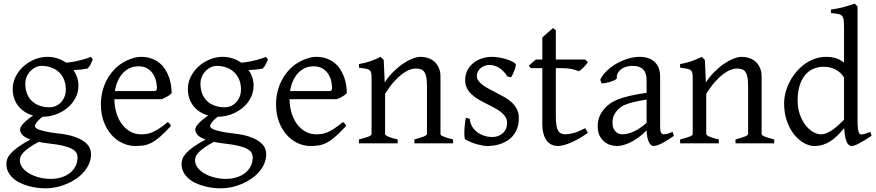

<svg xmlns="http://www.w3.org/2000/svg" viewBox="-20 -777 4752 1041"><path d="M336.9 -293Q336.9 -318.8 328.4 -342Q319.8 -365.2 303 -382.6Q286.1 -399.9 261 -409.9Q235.8 -419.9 203.1 -419.9Q190.9 -419.9 176 -413.6Q161.1 -407.2 147.9 -395Q134.8 -382.8 126 -364.3Q117.2 -345.7 117.2 -321.8Q117.2 -295.9 125.2 -272.7Q133.3 -249.5 149.7 -232.4Q166 -215.3 191.2 -205.3Q216.3 -195.3 251 -195.3Q265.1 -195.3 280.5 -201.4Q295.9 -207.5 308.3 -220Q320.8 -232.4 328.9 -250.5Q336.9 -268.6 336.9 -293ZM252.9 2Q234.4 0 218.8 -2.4Q203.1 -4.9 189.5 -7.8Q154.3 11.2 134 26.4Q113.8 41.5 103.5 53.5Q93.3 65.4 90.6 75.2Q87.9 85 87.9 92.8Q87.9 113.3 101.6 131.6Q115.2 149.9 138.2 163.3Q161.1 176.8 191.4 184.8Q221.7 192.9 254.9 192.9Q287.6 192.9 314.5 184.1Q341.3 175.3 360.4 159.9Q379.4 144.5 389.9 123.3Q400.4 102.1 400.4 76.7Q400.4 63 394 51.5Q387.7 40 371.1 30.8Q354.5 21.5 325.9 14.2Q297.4 6.8 252.9 2ZM405.3 -313Q405.3 -275.4 388.4 -244.4Q371.6 -213.4 344.2 -191.2Q316.9 -168.9 282.2 -156.5Q247.6 -144 211.9 -144H210Q186.5 -124.5 177.7 -111.6Q168.9 -98.6 168.9 -95.7Q168.9 -89.8 174.1 -84.2Q179.2 -78.6 193.1 -73.5Q207 -68.4 231.4 -63.2Q255.9 -58.1 293.9 -53.7Q347.2 -47.9 381.8 -36.1Q416.5 -24.4 437 -9Q457.5 6.3 465.6 23.9Q473.6 41.5 473.6 58.6Q473.6 85.4 463.4 109.6Q453.1 133.8 435.5 154.3Q418 174.8 394 191.4Q370.1 208 342.8 219.7Q315.4 231.4 286.1 237.8Q256.8 244.1 228 244.1Q205.1 244.1 180.7 241Q156.2 237.8 132.3 231Q108.4 224.1 87.2 213.6Q65.9 203.1 49.8 188.2Q33.7 173.3 24.2 154.5Q14.6 135.7 14.6 111.8Q14.6 99.1 19.3 85.2Q23.9 71.3 38.1 55.2Q52.2 39.1 77.6 20.5Q103 2 145 -20.5Q113.3 -31.7 101.1 -45.9Q88.9 -60.1 88.9 -74.7Q88.9 -78.6 91.3 -85.2Q93.8 -91.8 101.3 -101.3Q108.9 -110.8 122.8 -123Q136.7 -135.3 159.2 -150.9Q134.3 -157.7 114 -170.7Q93.8 -183.6 79.3 -201.9Q64.9 -220.2 56.9 -243.4Q48.8 -266.6 48.8 -293.9Q48.8 -329.6 64.9 -361.6Q81.1 -393.6 107.4 -417.2Q133.8 -440.9 167.5 -454.8Q201.2 -468.8 236.8 -468.8Q266.1 -468.8 291.7 -460.4Q317.4 -452.1 338.4 -437Q363.8 -439.5 384.3 -443.4Q404.8 -447.3 421.1 -451.7Q437.5 -456.1 450.2 -460.4Q462.9 -464.8 473.1 -468.8L482.9 -454.1Q477.1 -440.4 471.7 -429Q466.3 -417.5 455.1 -405.3Q436.5 -401.9 418.7 -399.9Q400.9 -397.9 378.4 -397Q391.1 -378.4 398.2 -357.4Q405.3 -336.4 405.3 -313Z M730 -417.5Q704.6 -417.5 683.3 -407.7Q662.1 -397.9 645.8 -380.1Q629.4 -362.3 618.4 -337.6Q607.4 -313 603 -283.2H812Q823.2 -283.2 826.9 -286.9Q830.6 -290.5 830.6 -300.8Q830.6 -314 826.9 -333.7Q823.2 -353.5 812.3 -372.3Q801.3 -391.1 781.5 -404.3Q761.7 -417.5 730 -417.5ZM910.6 -272Q901.9 -262.2 887.2 -253.9Q872.6 -245.6 856.9 -239.3H600.1Q600.6 -201.2 610.6 -166.7Q620.6 -132.3 639.4 -106.2Q658.2 -80.1 684.8 -64.5Q711.4 -48.8 744.6 -48.8Q759.8 -48.8 774.2 -50.8Q788.6 -52.7 805.2 -59.6Q821.8 -66.4 842 -79.6Q862.3 -92.8 889.6 -115.2Q896 -111.8 900.6 -105.5Q905.3 -99.1 907.7 -95.2Q875 -59.6 850.3 -37.8Q825.7 -16.1 804 -4.4Q782.2 7.3 761 11Q739.7 14.6 714.8 14.6Q677.2 14.6 643.3 -1.5Q609.4 -17.6 583.5 -47.1Q557.6 -76.7 542.2 -118.4Q526.9 -160.2 526.9 -211.9Q526.9 -244.6 534.2 -276.4Q541.5 -308.1 555.4 -336.4Q569.3 -364.7 589.4 -388.7Q609.4 -412.6 634.8 -430.2Q645.5 -437.5 658.9 -444.6Q672.4 -451.7 687 -457Q701.7 -462.4 716.1 -465.6Q730.5 -468.8 743.7 -468.8Q775.4 -468.8 800.3 -460Q825.2 -451.2 843.8 -436.3Q862.3 -421.4 875 -401.6Q887.7 -381.8 895.8 -359.9Q903.8 -337.9 907.2 -315.2Q910.6 -292.5 910.6 -272Z M1286.6 -293Q1286.6 -318.8 1278.1 -342Q1269.5 -365.2 1252.7 -382.6Q1235.8 -399.9 1210.7 -409.9Q1185.5 -419.9 1152.8 -419.9Q1140.6 -419.9 1125.7 -413.6Q1110.8 -407.2 1097.7 -395Q1084.5 -382.8 1075.7 -364.3Q1066.9 -345.7 1066.9 -321.8Q1066.9 -295.9 1075 -272.7Q1083 -249.5 1099.4 -232.4Q1115.7 -215.3 1140.9 -205.3Q1166 -195.3 1200.7 -195.3Q1214.8 -195.3 1230.2 -201.4Q1245.6 -207.5 1258.1 -220Q1270.5 -232.4 1278.6 -250.5Q1286.6 -268.6 1286.6 -293ZM1202.6 2Q1184.1 0 1168.5 -2.4Q1152.8 -4.9 1139.2 -7.8Q1104 11.2 1083.7 26.4Q1063.5 41.5 1053.2 53.5Q1043 65.4 1040.3 75.2Q1037.6 85 1037.6 92.8Q1037.6 113.3 1051.3 131.6Q1064.9 149.9 1087.9 163.3Q1110.8 176.8 1141.1 184.8Q1171.4 192.9 1204.6 192.9Q1237.3 192.9 1264.2 184.1Q1291 175.3 1310.1 159.9Q1329.1 144.5 1339.6 123.3Q1350.1 102.1 1350.1 76.7Q1350.1 63 1343.8 51.5Q1337.4 40 1320.8 30.8Q1304.2 21.5 1275.6 14.2Q1247.1 6.8 1202.6 2ZM1355 -313Q1355 -275.4 1338.1 -244.4Q1321.3 -213.4 1293.9 -191.2Q1266.6 -168.9 1231.9 -156.5Q1197.3 -144 1161.6 -144H1159.7Q1136.2 -124.5 1127.4 -111.6Q1118.7 -98.6 1118.7 -95.7Q1118.7 -89.8 1123.8 -84.2Q1128.9 -78.6 1142.8 -73.5Q1156.7 -68.4 1181.2 -63.2Q1205.6 -58.1 1243.7 -53.7Q1296.9 -47.9 1331.5 -36.1Q1366.2 -24.4 1386.7 -9Q1407.2 6.3 1415.3 23.9Q1423.3 41.5 1423.3 58.6Q1423.3 85.4 1413.1 109.6Q1402.8 133.8 1385.3 154.3Q1367.7 174.8 1343.8 191.4Q1319.8 208 1292.5 219.7Q1265.1 231.4 1235.8 237.8Q1206.5 244.1 1177.7 244.1Q1154.8 244.1 1130.4 241Q1106 237.8 1082 231Q1058.1 224.1 1036.9 213.6Q1015.6 203.1 999.5 188.2Q983.4 173.3 973.9 154.5Q964.4 135.7 964.4 111.8Q964.4 99.1 969 85.2Q973.6 71.3 987.8 55.2Q1002 39.1 1027.3 20.5Q1052.7 2 1094.7 -20.5Q1063 -31.7 1050.8 -45.9Q1038.6 -60.1 1038.6 -74.7Q1038.6 -78.6 1041 -85.2Q1043.5 -91.8 1051 -101.3Q1058.6 -110.8 1072.5 -123Q1086.4 -135.3 1108.9 -150.9Q1084 -157.7 1063.7 -170.7Q1043.5 -183.6 1029.1 -201.9Q1014.6 -220.2 1006.6 -243.4Q998.5 -266.6 998.5 -293.9Q998.5 -329.6 1014.6 -361.6Q1030.8 -393.6 1057.1 -417.2Q1083.5 -440.9 1117.2 -454.8Q1150.9 -468.8 1186.5 -468.8Q1215.8 -468.8 1241.5 -460.4Q1267.1 -452.1 1288.1 -437Q1313.5 -439.5 1334 -443.4Q1354.5 -447.3 1370.8 -451.7Q1387.2 -456.1 1399.9 -460.4Q1412.6 -464.8 1422.9 -468.8L1432.6 -454.1Q1426.8 -440.4 1421.4 -429Q1416 -417.5 1404.8 -405.3Q1386.2 -401.9 1368.4 -399.9Q1350.6 -397.9 1328.1 -397Q1340.8 -378.4 1347.9 -357.4Q1355 -336.4 1355 -313Z M1679.7 -417.5Q1654.3 -417.5 1633.1 -407.7Q1611.8 -397.9 1595.5 -380.1Q1579.1 -362.3 1568.1 -337.6Q1557.1 -313 1552.7 -283.2H1761.7Q1772.9 -283.2 1776.6 -286.9Q1780.3 -290.5 1780.3 -300.8Q1780.3 -314 1776.6 -333.7Q1772.9 -353.5 1762 -372.3Q1751 -391.1 1731.2 -404.3Q1711.4 -417.5 1679.7 -417.5ZM1860.4 -272Q1851.6 -262.2 1836.9 -253.9Q1822.3 -245.6 1806.6 -239.3H1549.8Q1550.3 -201.2 1560.3 -166.7Q1570.3 -132.3 1589.1 -106.2Q1607.9 -80.1 1634.5 -64.5Q1661.1 -48.8 1694.3 -48.8Q1709.5 -48.8 1723.9 -50.8Q1738.3 -52.7 1754.9 -59.6Q1771.5 -66.4 1791.7 -79.6Q1812 -92.8 1839.4 -115.2Q1845.7 -111.8 1850.3 -105.5Q1855 -99.1 1857.4 -95.2Q1824.7 -59.6 1800 -37.8Q1775.4 -16.1 1753.7 -4.4Q1731.9 7.3 1710.7 11Q1689.5 14.6 1664.6 14.6Q1627 14.6 1593 -1.5Q1559.1 -17.6 1533.2 -47.1Q1507.3 -76.7 1491.9 -118.4Q1476.6 -160.2 1476.6 -211.9Q1476.6 -244.6 1483.9 -276.4Q1491.2 -308.1 1505.1 -336.4Q1519 -364.7 1539.1 -388.7Q1559.1 -412.6 1584.5 -430.2Q1595.2 -437.5 1608.6 -444.6Q1622.1 -451.7 1636.7 -457Q1651.4 -462.4 1665.8 -465.6Q1680.2 -468.8 1693.4 -468.8Q1725.1 -468.8 1750 -460Q1774.9 -451.2 1793.5 -436.3Q1812 -421.4 1824.7 -401.6Q1837.4 -381.8 1845.5 -359.9Q1853.5 -337.9 1856.9 -315.2Q1860.4 -292.5 1860.4 -272Z M2226.6 0V-21Q2261.7 -30.3 2278.3 -37.1Q2294.9 -43.9 2294.9 -50.8V-309.1Q2294.9 -338.9 2291.5 -357.4Q2288.1 -376 2280.8 -386.7Q2273.4 -397.5 2261.5 -401.4Q2249.5 -405.3 2232.4 -405.3Q2217.3 -405.3 2198.7 -397.9Q2180.2 -390.6 2158.9 -374.5Q2137.7 -358.4 2114.5 -332.3Q2091.3 -306.2 2067.9 -268.1V-50.8Q2067.9 -43.5 2086.2 -35.6Q2104.5 -27.8 2136.2 -21V0H1926.3V-21Q1958.5 -29.3 1976.6 -35.9Q1994.6 -42.5 1994.6 -50.8V-347.2Q1994.6 -366.2 1993.2 -377.4Q1991.7 -388.7 1985.1 -395Q1978.5 -401.4 1964.8 -404.3Q1951.2 -407.2 1926.3 -410.2V-429.7Q1959.5 -435.1 1987.8 -445.1Q2016.1 -455.1 2043.5 -468.8L2060.5 -451.7L2065.9 -330.1Q2087.4 -362.8 2113.3 -388.4Q2139.2 -414.1 2165.5 -431.9Q2191.9 -449.7 2216.6 -459.2Q2241.2 -468.8 2260.3 -468.8Q2281.2 -468.8 2300.8 -462.4Q2320.3 -456.1 2335.2 -442.9Q2350.1 -429.7 2359.1 -409.4Q2368.2 -389.2 2368.2 -361.8V-50.8Q2368.2 -43.9 2383.1 -37.4Q2397.9 -30.8 2436.5 -21V0Z M2793 -138.2Q2793 -103.5 2783.2 -78.9Q2773.4 -54.2 2757.8 -37.1Q2742.2 -20 2723.1 -9.8Q2704.1 0.5 2685.5 5.9Q2667 11.2 2650.6 12.9Q2634.3 14.6 2625 14.6Q2601.6 14.6 2568.6 5.9Q2535.6 -2.9 2502.9 -21Q2499.5 -22.5 2498.3 -36.9Q2497.1 -51.3 2497.8 -70.1Q2498.5 -88.9 2500.7 -107.9Q2502.9 -127 2506.3 -138.2L2527.3 -132.8Q2528.3 -112.3 2538.1 -94.2Q2547.9 -76.2 2564.2 -63Q2580.6 -49.8 2602.3 -42Q2624 -34.2 2649.4 -34.2Q2667 -34.2 2681.6 -39.8Q2696.3 -45.4 2707 -55.4Q2717.8 -65.4 2723.6 -79.6Q2729.5 -93.8 2729.5 -110.8Q2729.5 -130.4 2719 -145.5Q2708.5 -160.6 2691.4 -173.1Q2674.3 -185.5 2652.6 -196.5Q2630.9 -207.5 2608.4 -219.2Q2587.9 -229.5 2568.8 -241.2Q2549.8 -252.9 2534.9 -267.6Q2520 -282.2 2511 -300.3Q2502 -318.4 2502 -341.8Q2502 -372.1 2514.2 -395.8Q2526.4 -419.4 2546.6 -435.5Q2566.9 -451.7 2593 -460.2Q2619.1 -468.8 2647 -468.8Q2662.1 -468.8 2680.4 -466.1Q2698.7 -463.4 2716.6 -458.5Q2734.4 -453.6 2750 -446.8Q2765.6 -439.9 2775.4 -431.2Q2778.3 -428.2 2776.1 -418Q2773.9 -407.7 2769.3 -395.5Q2764.6 -383.3 2759.3 -372.6Q2753.9 -361.8 2751 -357.9L2731.9 -361.8Q2708.5 -397 2683.3 -410.9Q2658.2 -424.8 2634.3 -424.8Q2618.2 -424.8 2605.5 -419.4Q2592.8 -414.1 2583.7 -405.5Q2574.7 -397 2570.1 -386.7Q2565.4 -376.5 2565.4 -366.2Q2565.4 -350.6 2574.7 -338.1Q2584 -325.7 2599.1 -314.7Q2614.3 -303.7 2633.5 -293.7Q2652.8 -283.7 2673.3 -272.9Q2694.3 -262.2 2715.8 -250Q2737.3 -237.8 2754.4 -221.9Q2771.5 -206.1 2782.2 -185.8Q2793 -165.5 2793 -138.2Z M3167.5 -57.1Q3143.6 -39.6 3120.1 -26.1Q3096.7 -12.7 3075.4 -3.7Q3054.2 5.4 3036.1 10Q3018.1 14.6 3005.4 14.6Q2988.3 14.6 2972.9 8.3Q2957.5 2 2945.8 -12.5Q2934.1 -26.9 2927.2 -50.3Q2920.4 -73.7 2920.4 -107.9V-407.7H2857.4L2847.2 -421.4L2885.3 -454.1H2920.4V-574.2L2978.5 -625L2993.7 -612.8V-454.1H3153.3L3167.5 -439.9Q3163.1 -433.1 3156.5 -425.3Q3149.9 -417.5 3143.1 -410.6Q3136.2 -403.8 3129.6 -398.2Q3123 -392.6 3118.2 -390.6Q3106.4 -396.5 3082.5 -402.1Q3058.6 -407.7 3019 -407.7H2993.7V-149.9Q2993.7 -120.6 2996.3 -101.1Q2999 -81.5 3005.4 -70.1Q3011.7 -58.6 3021.7 -53.7Q3031.7 -48.8 3046.4 -48.8Q3063.5 -48.8 3089.4 -55.7Q3115.2 -62.5 3153.3 -82Z M3353.5 -48.8Q3382.8 -48.8 3415.8 -63.7Q3448.7 -78.6 3485.8 -110.8V-237.3Q3444.8 -230.5 3418.2 -224.1Q3391.6 -217.8 3374.5 -211.2Q3357.4 -204.6 3347.2 -197.3Q3336.9 -189.9 3329.1 -181.6Q3316.4 -168.5 3308.6 -151.6Q3300.8 -134.8 3300.8 -111.8Q3300.8 -92.3 3306.6 -80.1Q3312.5 -67.9 3320.8 -60.8Q3329.1 -53.7 3338.1 -51.3Q3347.2 -48.8 3353.5 -48.8ZM3633.8 -40Q3592.3 -11.2 3565.2 1.7Q3538.1 14.6 3524.4 14.6Q3508.3 14.6 3497.6 -7.8Q3486.8 -30.3 3485.8 -69.8Q3463.9 -47.9 3441.9 -31.7Q3419.9 -15.6 3398.9 -5.4Q3377.9 4.9 3359.1 9.8Q3340.3 14.6 3324.7 14.6Q3307.1 14.6 3288.6 8.8Q3270 2.9 3255.1 -9.8Q3240.2 -22.5 3230.5 -42.5Q3220.7 -62.5 3220.7 -90.8Q3220.7 -127.9 3233.6 -152.8Q3246.6 -177.7 3264.6 -195.8Q3276.4 -207.5 3291.3 -218Q3306.2 -228.5 3330.8 -238.3Q3355.5 -248 3392.6 -256.8Q3429.7 -265.6 3485.8 -273.9V-342.8Q3485.8 -359.4 3481.9 -373.8Q3478 -388.2 3468.8 -398.7Q3459.5 -409.2 3443.6 -414.8Q3427.7 -420.4 3403.8 -419.9Q3388.2 -419.4 3373 -414.6Q3357.9 -409.7 3346.7 -400.9Q3335.4 -392.1 3329.1 -380.1Q3322.8 -368.2 3324.2 -353.5Q3324.7 -349.1 3314.2 -343.5Q3303.7 -337.9 3289.3 -333.5Q3274.9 -329.1 3261 -326.7Q3247.1 -324.2 3241.2 -325.7L3234.4 -344.7Q3245.6 -369.1 3268.6 -391.6Q3291.5 -414.1 3321 -431.2Q3350.6 -448.2 3383.5 -458.5Q3416.5 -468.8 3447.3 -468.8Q3501 -468.8 3530 -440.7Q3559.1 -412.6 3559.1 -362.3V-86.9Q3559.1 -66.4 3564.5 -57.6Q3569.8 -48.8 3578.6 -48.8Q3585.4 -48.8 3596.2 -51.3Q3606.9 -53.7 3626.5 -62Z M3967.8 0V-21Q4002.9 -30.3 4019.5 -37.1Q4036.1 -43.9 4036.1 -50.8V-309.1Q4036.1 -338.9 4032.7 -357.4Q4029.3 -376 4022 -386.7Q4014.6 -397.5 4002.7 -401.4Q3990.7 -405.3 3973.6 -405.3Q3958.5 -405.3 3939.9 -397.9Q3921.4 -390.6 3900.1 -374.5Q3878.9 -358.4 3855.7 -332.3Q3832.5 -306.2 3809.1 -268.1V-50.8Q3809.1 -43.5 3827.4 -35.6Q3845.7 -27.8 3877.4 -21V0H3667.5V-21Q3699.7 -29.3 3717.8 -35.9Q3735.8 -42.5 3735.8 -50.8V-347.2Q3735.8 -366.2 3734.4 -377.4Q3732.9 -388.7 3726.3 -395Q3719.7 -401.4 3706.1 -404.3Q3692.4 -407.2 3667.5 -410.2V-429.7Q3700.7 -435.1 3729 -445.1Q3757.3 -455.1 3784.7 -468.8L3801.8 -451.7L3807.1 -330.1Q3828.6 -362.8 3854.5 -388.4Q3880.4 -414.1 3906.7 -431.9Q3933.1 -449.7 3957.8 -459.2Q3982.4 -468.8 4001.5 -468.8Q4022.5 -468.8 4042 -462.4Q4061.5 -456.1 4076.4 -442.9Q4091.3 -429.7 4100.3 -409.4Q4109.4 -389.2 4109.4 -361.8V-50.8Q4109.4 -43.9 4124.3 -37.4Q4139.2 -30.8 4177.7 -21V0Z M4705.6 -41Q4683.1 -25.9 4665.8 -15.4Q4648.4 -4.9 4635.5 1.7Q4622.6 8.3 4613.3 11.5Q4604 14.6 4597.2 14.6Q4581.1 14.6 4570.8 -7.3Q4560.5 -29.3 4557.1 -82.5Q4538.6 -60.1 4520.3 -42Q4502 -23.9 4482.7 -11.5Q4463.4 1 4441.9 7.8Q4420.4 14.6 4395.5 14.6Q4368.2 14.6 4339.4 -1.2Q4310.5 -17.1 4286.4 -46.9Q4262.2 -76.7 4246.8 -119.6Q4231.4 -162.6 4231.4 -216.8Q4231.4 -244.6 4239 -274.4Q4246.6 -304.2 4260.7 -332Q4274.9 -359.9 4295.4 -384.8Q4315.9 -409.7 4341.3 -428.5Q4366.7 -447.3 4397 -458Q4427.2 -468.8 4461.4 -468.8Q4484.4 -468.8 4507.1 -463.1Q4529.8 -457.5 4556.2 -438V-622.1Q4556.2 -648.9 4554.7 -664.8Q4553.2 -680.7 4546.4 -689.2Q4539.6 -697.8 4525.4 -700.9Q4511.2 -704.1 4485.4 -706.1V-725.1Q4525.4 -730.5 4557.1 -739.5Q4588.9 -748.5 4614.3 -756.8L4629.4 -742.2V-124Q4629.4 -106.9 4630.1 -94.7Q4630.9 -82.5 4632.3 -74.2Q4633.8 -65.9 4635.7 -60.5Q4637.7 -55.2 4640.6 -51.8Q4645 -46.4 4657.5 -48.6Q4669.9 -50.8 4699.2 -62ZM4556.2 -127.4V-356.4Q4540 -384.3 4510.7 -399.7Q4481.4 -415 4446.3 -415Q4415 -415 4389.2 -403.6Q4363.3 -392.1 4344.5 -369.1Q4325.7 -346.2 4315.2 -312Q4304.7 -277.8 4304.7 -231.9Q4304.7 -190.4 4316.7 -156.5Q4328.6 -122.6 4347.2 -98.6Q4365.7 -74.7 4387.9 -61.8Q4410.2 -48.8 4430.2 -48.8Q4446.8 -48.8 4462.9 -55.7Q4479 -62.5 4494.6 -73.5Q4510.3 -84.5 4525.6 -98.6Q4541 -112.8 4556.2 -127.4Z"/></svg>

Font: Gentium Plus
Style: Regular
Weight: 400
Designer: J. Victor Gaultney, Annie Olsen, Iska Routamaa
Foundry: SIL International
Version: Version 1.510